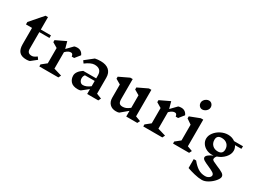

<svg xmlns="http://www.w3.org/2000/svg" viewBox="-47 -1773 3968 2959"><g transform="rotate(30 1937.5 -294.0)"><path d="M348 2Q323 10 287 10Q201 10 161.5 -33.5Q122 -77 122 -168V-457H14V-500L209 -724H252V-503H432V-457H252V-160Q252 -81 330 -81Q351 -81 370 -89.5Q389 -98 419 -120L449 -78Z M735 -379V-86L877 -44L855 1H516V-35L605 -106V-378L516 -431V-467L694 -552L727 -431L828 -535Q851 -543 882 -543Q919 -543 946.5 -524Q974 -505 988 -470L916 -380H873Q869 -407 859 -418.5Q849 -430 831 -430Q810 -430 787 -419Q764 -408 735 -379Z M1565 0H1367V-87L1254 2Q1234 10 1204 10Q1116 10 1077 -33.5Q1038 -77 1038 -139Q1038 -175 1063 -210.5Q1088 -246 1136 -278H1367V-332Q1367 -449 1242 -449Q1179 -449 1084 -378L1054 -420L1197 -533Q1243 -543 1297 -543Q1392 -543 1444.5 -497Q1497 -451 1497 -364V-80L1587 -45ZM1367 -138V-232H1193Q1181 -217 1176 -202Q1171 -187 1171 -169Q1171 -134 1190 -109.5Q1209 -85 1240 -85Q1299 -85 1367 -138Z M2259 0H2062V-101L1938 2Q1919 10 1882 10Q1812 10 1771 -31.5Q1730 -73 1730 -144V-378L1641 -430V-466L1817 -550H1860V-199Q1860 -145 1877 -123.5Q1894 -102 1936 -102Q1965 -102 1994 -113Q2023 -124 2062 -155V-378L1973 -430V-466L2149 -550H2192V-78L2282 -45Z M2585 -379V-86L2727 -44L2705 1H2366V-35L2455 -106V-378L2366 -431V-467L2544 -552L2577 -431L2678 -535Q2701 -543 2732 -543Q2769 -543 2796.5 -524Q2824 -505 2838 -470L2766 -380H2723Q2719 -407 2709 -418.5Q2699 -430 2681 -430Q2660 -430 2637 -419Q2614 -408 2585 -379Z M3181 0H2895V-36L2984 -107V-387L2895 -448V-484L3071 -552H3114V-78L3204 -45ZM3120 -771Q3120 -747 3105 -725.5Q3090 -704 3067 -691.5Q3044 -679 3022 -679Q2990 -679 2969 -702Q2948 -725 2948 -760Q2948 -784 2963 -805.5Q2978 -827 3001 -839.5Q3024 -852 3045 -852Q3078 -852 3099 -828.5Q3120 -805 3120 -771Z M3734 -456Q3761 -416 3761 -371Q3761 -306 3708 -247.5Q3655 -189 3579 -164Q3553 -136 3553 -106Q3553 -90 3577 -76.5Q3601 -63 3654 -41Q3724 -13 3763 11Q3802 35 3802 69Q3802 100 3763 147Q3724 194 3666.5 229Q3609 264 3556 264Q3498 264 3420.5 245Q3343 226 3291 207V48H3334Q3389 117 3445 152.5Q3501 188 3572 188Q3599 188 3620.5 178Q3642 168 3654 152.5Q3666 137 3666 123Q3666 97 3635.5 78Q3605 59 3542 31Q3481 5 3450 -14.5Q3419 -34 3419 -59Q3419 -83 3451.5 -108Q3484 -133 3529 -152Q3507 -150 3496 -150Q3442 -150 3396.5 -173.5Q3351 -197 3324.5 -236.5Q3298 -276 3298 -322Q3298 -377 3337 -428.5Q3376 -480 3438 -511.5Q3500 -543 3564 -543Q3637 -543 3691 -503H3850L3848 -456ZM3639 -323Q3639 -381 3602 -416Q3565 -451 3504 -451Q3418 -451 3418 -370Q3418 -311 3455 -275Q3492 -239 3552 -239Q3594 -239 3616.5 -260Q3639 -281 3639 -323Z"/></g></svg>

Font: Inknut Antiqua Medium
Style: Regular
Weight: 500
Designer: Claus Eggers Sørensen
Foundry: Claus Eggers Sørensen
Version: Version 1.003; ttfautohint (v1.8.2) -l 8 -r 50 -G 200 -x 14 